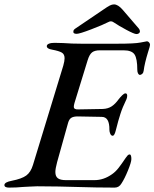

<svg xmlns="http://www.w3.org/2000/svg" viewBox="-60 -849 703 874"><path d="M-40 -7Q-39 -20 -7 -26Q39 -35 59.5 -50Q80 -65 90 -98L228 -550Q234 -571 234 -584Q234 -602 221.5 -609.5Q209 -617 177 -623Q153 -627 153 -639Q153 -646 162.5 -650Q172 -654 188 -654L228 -653Q267 -650 311 -650H473Q554 -650 580 -655.5Q606 -661 609 -661Q614 -661 618.5 -656Q623 -651 623 -645Q623 -639 614 -612Q598 -560 594 -527Q593 -518 587.5 -513Q582 -508 577 -508Q572 -508 568.5 -514.5Q565 -521 565 -531Q565 -582 552.5 -601Q540 -620 502 -620H395Q371 -620 359 -610.5Q347 -601 339 -575L279 -380Q276 -370 276 -363Q276 -350 296 -351L408 -353Q432 -354 448.5 -365Q465 -376 480 -397Q487 -406 496 -415Q505 -424 511 -424Q519 -424 519 -413Q519 -406 516 -398Q497 -359 488 -330Q479 -303 467 -255Q461 -231 453 -231Q446 -231 442 -240Q438 -249 438 -258Q439 -317 403 -317L293 -319Q275 -319 265 -313Q255 -307 250 -290L200 -111Q192 -81 192 -66Q192 -46 203.5 -37.5Q215 -29 240 -29H370Q412 -29 450 -56Q466 -67 480 -85Q494 -103 512 -130Q516 -136 520.5 -141Q525 -146 530 -146Q538 -146 538 -125Q538 -111 522.5 -73Q507 -35 493 -14Q482 5 462 5Q381 5 286 2Q252 1 206.5 0Q161 -1 109 -1Q93 -1 73.5 0.5Q54 2 45 2Q15 5 -19 5Q-40 5 -40 -7ZM274 -706Q274 -713 283 -719L410 -805Q430 -819 440 -824Q450 -829 459 -829Q477 -829 498 -805L572 -719Q577 -713 577 -706Q577 -701 572.5 -697.5Q568 -694 561 -694Q551 -694 515.5 -713Q480 -732 458 -747Q451 -752 445 -752Q439 -752 432 -748Q409 -736 355.5 -715.5Q302 -695 289 -695Q272 -695 274 -706Z"/></svg>

Font: EB Garamond Medium
Style: Italic
Weight: 500
Italic angle: -17.2°
Designer: Georg Duffner and Octavio Pardo
Foundry: Georg Duffner
Version: Version 1.000